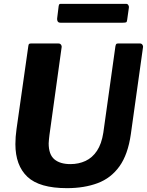

<svg xmlns="http://www.w3.org/2000/svg" viewBox="-20 -968 764 998"><path d="M660 -270Q645 -165 601 -103.5Q557 -42 487.5 -16Q418 10 328 10Q185 10 122.5 -49Q60 -108 60 -219Q60 -238 61.5 -257.5Q63 -277 66 -298L127 -727Q128 -737 131 -739.5Q134 -742 141 -742H284Q293 -742 297.5 -735Q302 -728 300 -720L237 -266Q236 -254 234.5 -243.5Q233 -233 233 -223Q233 -165 262.5 -140Q292 -115 346 -115Q389 -115 424.5 -131.5Q460 -148 484 -184Q508 -220 517 -278L580 -728Q582 -737 584.5 -739.5Q587 -742 594 -742H708Q716 -742 720.5 -735Q725 -728 723 -720L660 -270ZM650 -929 641 -865Q640 -854 635.5 -852Q631 -850 618 -850H294Q284 -850 280 -856.5Q276 -863 277 -872L285 -937Q287 -945 289 -946.5Q291 -948 297 -948H636Q643 -948 647 -941.5Q651 -935 650 -929Z"/></svg>

Font: Libre Franklin Thin
Style: Bold Italic
Weight: 700
Italic angle: -8°
Version: Version 3.000